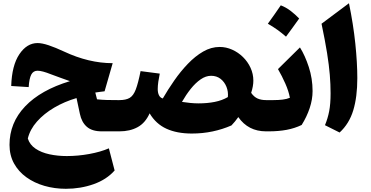

<svg xmlns="http://www.w3.org/2000/svg" viewBox="-20 -823 2323 1203"><path d="M215.3 -553.2Q243.7 -553.2 285.2 -539.3Q326.7 -525.4 381.3 -500Q536.6 -427.2 686 -427.2L635.3 -251Q620.6 -249 606 -247.3Q591.3 -245.6 577.1 -243.2L587.9 -200.7Q618.7 -197.3 650.1 -196.5Q681.6 -195.8 715.8 -195.8H728V0H617.7Q556.6 0 523.9 -28.8Q491.2 -57.6 480.5 -109.9L459.5 -208.5Q384.3 -186.5 319.8 -148.7Q255.4 -110.8 211.7 -61.5Q168 -12.2 154.3 44.9Q166.5 84 202.6 108.4Q238.8 132.8 290 143.8Q341.3 154.8 398.4 154.8Q468.8 154.8 539.6 141.8Q610.4 128.9 662.1 106.4L698.2 245.1Q647.9 302.2 566.2 331.1Q484.4 359.9 392.6 359.9Q322.3 359.9 258.5 341.6Q194.8 323.2 145.5 287.8Q96.2 252.4 67.9 201.2Q39.6 149.9 39.6 84.5Q39.6 -53.7 137.5 -156.5Q235.4 -259.3 418 -314.5Q390.6 -324.2 359.6 -335.4Q328.6 -346.7 299.8 -357.4Q243.7 -379.9 215.3 -379.9Q188.5 -379.9 175.8 -355.5Q163.1 -331.1 159.7 -277.3L50.3 -284.2Q54.2 -413.1 101.3 -483.2Q148.4 -553.2 215.3 -553.2Z M1356.4 -528.8Q1396.5 -528.8 1434.3 -512Q1472.2 -495.1 1502.2 -465.8Q1532.2 -436.5 1549.8 -398.2Q1567.4 -359.9 1567.4 -317.4Q1567.4 -283.2 1553.7 -241.2Q1571.3 -215.8 1593.8 -205.8Q1616.2 -195.8 1647 -195.8H1647.5V0H1647Q1535.2 0 1473.1 -89.4Q1462.9 -74.7 1452.1 -61.8Q1441.4 -48.8 1430.2 -37.1Q1374.5 -12.7 1312 0.5Q1249.5 13.7 1182.1 13.7Q1088.9 13.7 1022.9 -16.4Q957 -46.4 917.5 -112.8Q890.6 -52.7 842.5 -26.4Q794.4 0 728 0Q717.3 0 711.9 -8.1Q706.5 -16.1 706.5 -38.6V-157.2Q706.5 -179.7 711.9 -187.7Q717.3 -195.8 728 -195.8Q769 -195.8 792.5 -209.7Q815.9 -223.6 830.8 -262.7Q845.7 -301.8 860.8 -377.4L981 -361.8Q975.6 -336.4 971.9 -310.8Q968.3 -285.2 968.3 -265.1Q968.3 -241.7 976.1 -226.1Q983.9 -210.4 1000 -206.1Q1032.2 -261.7 1071.8 -318.6Q1111.3 -375.5 1157 -423.1Q1202.6 -470.7 1252.7 -499.8Q1302.7 -528.8 1356.4 -528.8ZM1302.7 -348.1Q1269.5 -348.1 1237.1 -325.7Q1204.6 -303.2 1175 -266.1Q1145.5 -229 1120.1 -184.6Q1144.5 -180.7 1171.4 -178Q1198.2 -175.3 1223.6 -175.3Q1279.3 -175.3 1325.7 -184.6Q1372.1 -193.8 1407.7 -214.8Q1411.1 -248.5 1398.9 -279.1Q1386.7 -309.6 1362.1 -328.9Q1337.4 -348.1 1302.7 -348.1Z M1739.3 -789.6Q1771.5 -777.3 1800.3 -755.4Q1829.1 -733.4 1854.5 -707Q1834.5 -679.2 1814 -650.6Q1793.5 -622.1 1772 -593.3Q1747.1 -615.2 1718.8 -635.7Q1690.4 -656.2 1658.2 -674.3Q1679.7 -703.6 1699.7 -732.4Q1719.7 -761.2 1739.3 -789.6ZM1647.5 0Q1636.7 0 1631.3 -8.1Q1626 -16.1 1626 -38.6V-157.2Q1626 -179.7 1631.3 -187.7Q1636.7 -195.8 1647.5 -195.8H1693.8Q1725.1 -195.8 1751 -199Q1776.9 -202.1 1796.4 -210.4Q1788.6 -252.4 1767.8 -299.3Q1747.1 -346.2 1721.7 -390.1L1859.4 -525.9Q1891.1 -475.6 1914.8 -403.1Q1938.5 -330.6 1938.5 -252.4Q1938.5 -200.2 1920.4 -145.8Q1902.3 -91.3 1870.1 -40Q1826.7 -19 1775.9 -9.5Q1725.1 0 1663.6 0Z M2166.5 -802.7Q2193.8 -670.4 2206.3 -549.8Q2218.8 -429.2 2218.8 -333Q2218.8 -215.8 2193.4 -131.8Q2168 -47.9 2107.9 7.3L2016.1 -38.6Q2033.7 -80.6 2042.5 -126.2Q2051.3 -171.9 2051.3 -238.3Q2051.3 -294.4 2046.4 -354.2Q2041.5 -414.1 2029.3 -490.7Q2017.1 -567.4 1994.6 -674.3Z"/></svg>

Font: Pinar DS1 ExtraBold
Style: Regular
Weight: 800
Designer: Amin Abedi
Version: Version 3.000